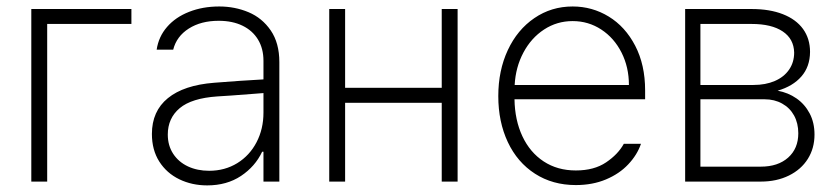

<svg xmlns="http://www.w3.org/2000/svg" viewBox="-20 -558 2571 590"><path d="M383.8 -484.4H125V0H76.2V-530.3H383.8Z M638.2 -303.7Q674.3 -306.6 717.3 -309.6Q760.3 -312.5 789.6 -314V-371.1Q789.6 -408.7 772.9 -436.3Q756.3 -463.9 725.3 -479Q694.3 -494.1 651.9 -494.1Q597.7 -494.1 560.1 -470.2Q522.5 -446.3 512.2 -405.3H461.4Q467.3 -445.3 493.4 -475.3Q519.5 -505.4 561.3 -521.7Q603 -538.1 653.8 -538.1Q701.7 -538.1 743.7 -520.5Q785.6 -502.9 812 -464.4Q838.4 -425.8 838.4 -367.2V0H789.6V-91.8H785.6Q764.2 -46.4 720.5 -17.3Q676.8 11.7 616.7 11.7Q569.8 11.7 531 -7.1Q492.2 -25.9 469.5 -61.5Q446.8 -97.2 446.8 -146.5Q446.8 -216.3 495.8 -256.3Q544.9 -296.4 638.2 -303.7ZM622.6 -33.2Q670.9 -33.2 709 -56.6Q747.1 -80.1 768.3 -120.8Q789.6 -161.6 789.6 -211.9V-272L757.3 -269.5Q677.7 -263.2 647.9 -261.7Q568.8 -256.3 532.2 -225.6Q495.6 -194.8 495.6 -144.5Q495.6 -110.8 512.2 -85.4Q528.8 -60.1 557.6 -46.6Q586.4 -33.2 622.6 -33.2Z M1040.5 -288.1H1337.4V-530.3H1386.2V0H1337.4V-242.2H1040.5V0H991.7V-530.3H1040.5Z M1511.2 -262.7Q1511.2 -341.3 1540.5 -404.1Q1569.8 -466.8 1622.1 -502.4Q1674.3 -538.1 1739.7 -538.1Q1799.8 -538.1 1850.6 -507.1Q1901.4 -476.1 1931.9 -417.5Q1962.4 -358.9 1962.4 -280.3V-252.9H1561Q1562 -189 1585.2 -139.4Q1608.4 -89.8 1650.6 -62Q1692.9 -34.2 1749.5 -34.2Q1805.7 -34.2 1842.5 -59.1Q1879.4 -84 1897 -116.2H1949.7Q1938 -82 1910.6 -53Q1883.3 -23.9 1842 -6.6Q1800.8 10.7 1749.5 10.7Q1678.2 10.7 1624 -24.2Q1569.8 -59.1 1540.5 -121.3Q1511.2 -183.6 1511.2 -262.7ZM1912.6 -296.9Q1912.6 -351.6 1889.9 -396.5Q1867.2 -441.4 1827.6 -467.3Q1788.1 -493.2 1739.7 -493.2Q1691.4 -493.2 1651.9 -467.3Q1612.3 -441.4 1588.4 -396.5Q1564.5 -351.6 1561.5 -296.9Z M2085.4 -530.3H2289.6Q2345.2 -530.3 2385.7 -514.4Q2426.3 -498.5 2447.8 -468.8Q2469.2 -439 2469.2 -398.4Q2468.8 -353 2442.6 -323Q2416.5 -293 2369.6 -279.3Q2401.9 -273.4 2427.5 -255.6Q2453.1 -237.8 2468 -209.5Q2482.9 -181.2 2482.9 -144.5Q2482.9 -102.5 2462.4 -69.8Q2441.9 -37.1 2404.3 -18.6Q2366.7 0 2317.9 0H2085.4ZM2433.1 -148.4Q2433.1 -179.2 2420.2 -202.9Q2407.2 -226.6 2383.5 -239.7Q2359.9 -252.9 2329.6 -252.9H2132.3V-45.9H2317.9Q2370.6 -45.9 2401.9 -73.7Q2433.1 -101.6 2433.1 -148.4ZM2420.4 -396.5Q2419.4 -438.5 2385.3 -461.4Q2351.1 -484.4 2289.6 -484.4H2132.3V-296.9H2295.4Q2332.5 -296.9 2360.8 -309.1Q2389.2 -321.3 2404.8 -344Q2420.4 -366.7 2420.4 -396.5Z"/></svg>

Font: Pretendard ExtraLight
Style: Regular
Weight: 200
Designer: Base glyphs from Inter by Rasmus Andersson; Hangeul glyphs from Noto Sans CJK(Source Han Sans) by Jang Soo-young and Kan
Foundry: Kil Hyung-jin
Version: Version 1.309